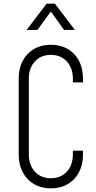

<svg xmlns="http://www.w3.org/2000/svg" viewBox="-20 -1010 522 1046"><path d="M432 -189V-169Q432 -86 384 -35Q336 16 257 16Q178.5 16 130.2 -35Q82 -86 82 -169V-581Q82 -664.5 130.2 -715.2Q178.5 -766 257 -766Q336 -766 384 -715.2Q432 -664.5 432 -581V-561H377V-581Q377 -639.5 344 -675.2Q311 -711 257 -711Q203 -711 170 -675.2Q137 -639.5 137 -581V-169Q137 -110.5 170 -74.8Q203 -39 257 -39Q311 -39 344 -74.8Q377 -110.5 377 -169V-189ZM125 -847 234 -990H279L388 -847H329L257 -947L184 -847Z"/></svg>

Font: Mohave Light
Style: Regular
Weight: 300
Designer: Gumpita Rahayu
Foundry: Tokotype
Version: Version 2.003